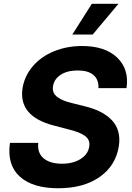

<svg xmlns="http://www.w3.org/2000/svg" viewBox="-20 -979 695 1009"><path d="M497.5 -516Q499.3 -560.7 471.4 -584.7Q443.5 -608.7 388.8 -608.7Q333.8 -608.7 299.4 -586.3Q264.9 -563.9 258.9 -527.3Q255.3 -508.5 261.5 -493.6Q267.8 -478.7 282.8 -468Q297.9 -457.4 316.2 -450.1Q334.5 -442.8 359 -437.1L421.5 -421.5Q468.8 -410.5 504.4 -392.9Q540.1 -375.4 565.7 -349.6Q591.3 -323.9 601.4 -288Q611.5 -252.1 604 -207.7Q587 -106.9 502.7 -48.3Q418.3 10.3 285.9 10.3Q151.6 10.3 83.8 -51.3Q16 -112.9 32.3 -228.3H181.1Q175.4 -175.1 209.5 -146.8Q243.6 -118.6 305.4 -118.6Q364 -118.6 403.2 -143.3Q442.5 -168 448.9 -208.1Q454.9 -242.9 427.9 -263.7Q400.9 -284.4 340.2 -299L264.2 -318.9Q74.9 -367.2 98.7 -517Q109.7 -582 153.8 -632.5Q197.8 -682.9 264.9 -710Q332 -737.2 411.2 -737.2Q532.3 -737.2 595.9 -676.3Q659.4 -615.4 644.9 -516ZM360.1 -797.6 462.7 -959.2H602.6L467.3 -797.6Z"/></svg>

Font: Karasuma Gothic
Style: Bold Italic
Weight: 700
Italic angle: 9.39998°
Designer: Rasmus Andersson / Ryoko Nishizuka
Foundry: Genbu
Version: Version 1.00